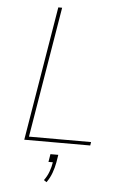

<svg xmlns="http://www.w3.org/2000/svg" viewBox="-62 -781 724 1047"><g transform="rotate(5 300.0 -257.5)"><path d="M92 0 214 -735H235L116 -19H456L453 0ZM233 220 218 210Q235 187 244.5 161Q254 135 258 109H234L241 66H284L277 109Q272 137 261.5 166Q251 195 233 220Z"/></g></svg>

Font: Iosevka SS04 Thin Extended
Style: Italic
Weight: 100
Width: 7
Italic angle: -9°
Monospace: yes
Designer: Belleve Invis
Foundry: Belleve Invis
Version: Version 19.0.0; ttfautohint (v1.8.4)